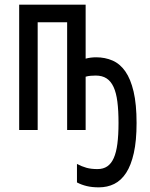

<svg xmlns="http://www.w3.org/2000/svg" viewBox="-20 -556 640 821"><path d="M402.8 245.1Q373.5 245.1 351.1 239.7Q328.6 234.4 309.1 224.1V145Q329.6 155.8 349.6 161.4Q369.6 167 397 167Q421.4 167 438.5 155.5Q455.6 144 466.3 120.1Q477.1 96.2 481.9 58.8Q486.8 21.5 486.8 -30.8Q486.8 -83 481.9 -121.1Q477.1 -159.2 465.6 -184.1Q454.1 -209 435.5 -220.9Q417 -232.9 389.2 -232.9Q377.9 -232.9 366.9 -231.9Q356 -231 346.2 -228V0H267.1V-460.9H141.1V0H62V-536.1H346.2V-305.2Q356.4 -308.1 368.2 -309.6Q379.9 -311 391.1 -311Q429.2 -311 461.2 -297.1Q493.2 -283.2 515.9 -250.7Q538.6 -218.3 551.3 -164.3Q564 -110.4 564 -29.8Q564 45.9 552.2 98.4Q540.5 150.9 519.3 183.3Q498 215.8 468.5 230.5Q439 245.1 402.8 245.1Z"/></svg>

Font: WenQuanYi Micro Hei Mono
Style: Regular
Weight: 400
Foundry: Ascender Corporation
Version: Version 0.2.0-beta